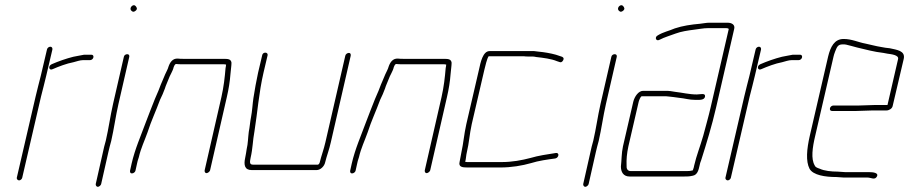

<svg xmlns="http://www.w3.org/2000/svg" viewBox="-20 -668 3523 744"><path d="M342 -446C343 -452 340 -456 334 -456H306C292 -454 277 -450 264 -448C236 -441 205 -430 180 -419C165 -412 170 -393 184 -400C207 -410 238 -422 265 -427C277 -430 290 -435 302 -435H329C335 -435 341 -440 342 -446ZM162 -476 138 -374C132 -350 124 -320 118 -294L45 21C44 26 49 31 54 31C59 31 65 26 66 21L139 -294C145 -319 154 -351 159 -374L183 -476C184 -482 181 -487 175 -487C169 -487 163 -482 162 -476Z M460 -448 418 -265C407 -217 401 -170 390 -123C385 -107 382 -92 379 -79L351 45C350 50 354 56 359 56C364 56 371 50 372 45L400 -79C403 -93 407 -107 411 -122C422 -170 428 -217 439 -265L481 -448C482 -454 479 -458 473 -458C467 -458 461 -454 460 -448ZM487 -629C491 -624 496 -619 505 -626C514 -633 510 -639 506 -644C498 -655 481 -640 487 -629Z M505 -7 511 -34C512 -39 514 -48 518 -59C526 -94 540 -122 552 -156C566 -200 584 -237 600 -281C608 -298 613 -308 619 -325C622 -336 629 -350 633 -361C638 -376 650 -393 653 -408C655 -412 657 -420 663 -420C670 -419 678 -419 685 -419H842C847 -419 851 -419 855 -418H856C856 -414 855 -409 854 -404C851 -368 847 -332 838 -292L773 -8C772 -3 775 3 780 3C785 3 793 -3 794 -8L859 -292C866 -322 871 -353 873 -381C874 -395 877 -413 877 -425C875 -439 864 -440 847 -440H690C683 -440 676 -440 669 -441C649 -442 639 -427 633 -410C631 -401 623 -387 620 -380C614 -364 604 -344 598 -327C592 -310 587 -302 580 -284C568 -253 556 -224 545 -194C526 -142 503 -91 490 -34L484 -7C483 -1 485 4 491 4C497 4 504 -1 505 -7Z M996 -454 980 -386C973 -354 967 -320 962 -288C959 -269 957 -235 953 -216C949 -196 948 -177 944 -157C941 -134 941 -111 936 -91C934 -79 933 -70 930 -56C924 -29 928 -9 955 -9H1207C1222 -9 1237 -24 1240 -39C1246 -64 1256 -89 1262 -117L1339 -452C1340 -458 1338 -463 1332 -463C1326 -463 1319 -458 1318 -452L1241 -117C1235 -90 1225 -64 1219 -39C1219 -37 1215 -30 1212 -30H960C946 -30 948 -41 951 -56C960 -95 959 -122 966 -159C978 -234 983 -308 1001 -386L1017 -454C1018 -460 1014 -464 1008 -464C1002 -464 997 -460 996 -454Z M1358 -7 1364 -34C1365 -39 1367 -48 1371 -59C1379 -94 1393 -122 1405 -156C1419 -200 1437 -237 1453 -281C1461 -298 1466 -308 1472 -325C1475 -336 1482 -350 1486 -361C1491 -376 1503 -393 1506 -408C1508 -412 1510 -420 1516 -420C1523 -419 1531 -419 1538 -419H1695C1700 -419 1704 -419 1708 -418H1709C1709 -414 1708 -409 1707 -404C1704 -368 1700 -332 1691 -292L1626 -8C1625 -3 1628 3 1633 3C1638 3 1646 -3 1647 -8L1712 -292C1719 -322 1724 -353 1726 -381C1727 -395 1730 -413 1730 -425C1728 -439 1717 -440 1700 -440H1543C1536 -440 1529 -440 1522 -441C1502 -442 1492 -427 1486 -410C1484 -401 1476 -387 1473 -380C1467 -364 1457 -344 1451 -327C1445 -310 1440 -302 1433 -284C1421 -253 1409 -224 1398 -194C1379 -142 1356 -91 1343 -34L1337 -7C1336 -1 1338 4 1344 4C1350 4 1357 -1 1358 -7Z M1836 -398 1787 -187C1778 -147 1776 -114 1768 -78C1765 -65 1764 -54 1761 -41C1756 -21 1771 -19 1792 -19H1918C1962 -19 2003 -26 2038 -36C2066 -45 2102 -50 2132 -54C2146 -57 2149 -78 2133 -75C2101 -70 2066 -65 2036 -56C2002 -47 1965 -40 1923 -40H1797C1792 -40 1787 -40 1782 -41L1783 -42C1786 -54 1786 -66 1789 -78C1798 -115 1799 -146 1808 -187L1857 -398C1860 -410 1867 -441 1873 -449V-450H2010C2015 -449 2022 -449 2028 -449H2044C2049 -449 2053 -448 2058 -447C2085 -444 2117 -440 2138 -431L2147 -428C2153 -425 2158 -427 2162 -434C2166 -441 2164 -445 2158 -448L2149 -451C2131 -458 2106 -463 2084 -466L2066 -468C2059 -469 2055 -469 2050 -470H1877C1851 -470 1842 -426 1836 -398ZM1873 -449V-450Z M2349 -448 2307 -265C2296 -217 2290 -170 2279 -123C2274 -107 2271 -92 2268 -79L2240 45C2239 50 2243 56 2248 56C2253 56 2260 50 2261 45L2289 -79C2292 -93 2296 -107 2300 -122C2311 -170 2317 -217 2328 -265L2370 -448C2371 -454 2368 -458 2362 -458C2356 -458 2350 -454 2349 -448ZM2376 -629C2380 -624 2385 -619 2394 -626C2403 -633 2399 -639 2395 -644C2387 -655 2370 -640 2376 -629Z M2434 -274 2394 -101C2388 -73 2389 -47 2386 -23C2386 -2 2395 16 2420 16H2630C2644 16 2651 16 2664 13C2682 10 2687 -8 2691 -27C2692 -33 2694 -40 2697 -47C2717 -110 2739 -182 2755 -252L2825 -556C2829 -572 2816 -580 2799 -580H2729C2716 -580 2704 -577 2693 -576C2658 -573 2625 -568 2595 -558C2572 -548 2550 -544 2529 -531C2515 -524 2522 -506 2536 -514C2555 -524 2577 -530 2598 -538C2619 -546 2646 -550 2670 -553C2689 -555 2705 -559 2724 -559H2794C2799 -559 2802 -558 2804 -556L2734 -253C2726 -218 2714 -176 2705 -142C2693 -100 2679 -66 2670 -27C2669 -22 2668 -16 2665 -9V-8C2653 -5 2648 -5 2635 -5H2425C2411 -5 2407 -15 2408 -27C2407 -50 2409 -73 2415 -101L2455 -274C2456 -278 2462 -295 2467 -295H2553C2559 -295 2565 -295 2571 -294L2589 -292C2596 -291 2603 -290 2611 -289C2634 -287 2650 -281 2674 -281C2689 -281 2710 -279 2712 -294C2714 -309 2694 -302 2680 -302C2651 -302 2624 -309 2597 -312L2578 -315C2571 -316 2565 -316 2558 -316H2472C2454 -316 2439 -294 2434 -274Z M3088 -446C3089 -452 3086 -456 3080 -456H3052C3038 -454 3023 -450 3010 -448C2982 -441 2951 -430 2926 -419C2911 -412 2916 -393 2930 -400C2953 -410 2984 -422 3011 -427C3023 -430 3036 -435 3048 -435H3075C3081 -435 3087 -440 3088 -446ZM2908 -476 2884 -374C2878 -350 2870 -320 2864 -294L2791 21C2790 26 2795 31 2800 31C2805 31 2811 26 2812 21L2885 -294C2891 -319 2900 -351 2905 -374L2929 -476C2930 -482 2927 -487 2921 -487C2915 -487 2909 -482 2908 -476Z M3226 -3C3201 -3 3174 -6 3157 -14C3149 -17 3140 -19 3137 -27C3122 -52 3128 -96 3139 -142L3210 -449C3211 -454 3213 -460 3216 -468C3223 -485 3226 -496 3245 -496C3251 -496 3255 -496 3259 -495C3270 -492 3288 -488 3301 -484C3335 -476 3367 -467 3403 -463L3419 -460C3433 -458 3464 -455 3460 -439L3419 -261H3366C3353 -261 3318 -259 3304 -259H3209C3203 -259 3197 -254 3196 -248C3195 -242 3198 -238 3204 -238H3299C3313 -238 3348 -240 3361 -240H3415C3425 -240 3437 -247 3439 -257L3482 -440C3489 -472 3454 -475 3428 -481L3411 -483C3406 -484 3400 -485 3394 -486C3374 -489 3354 -495 3334 -499C3306 -504 3281 -517 3249 -517C3213 -517 3198 -486 3189 -449L3118 -142C3106 -90 3102 -43 3117 -14C3131 11 3178 18 3221 18C3231 18 3240 20 3250 20H3342C3355 20 3370 31 3378 16C3386 1 3362 -1 3347 -1H3255C3244 -1 3237 -3 3226 -3Z"/></svg>

Font: Electronic
Style: ThnIt
Weight: 100
Version: Version 1.011